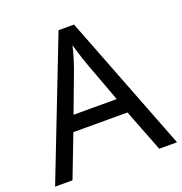

<svg xmlns="http://www.w3.org/2000/svg" viewBox="-129 -830 897 944"><g transform="rotate(-20 319.5 -358.5)"><path d="M545 0 459 -221H176L91 0H0L279 -717H360L638 0ZM352 -517Q349 -525 342 -546Q335 -567 328.5 -589.5Q322 -612 318 -624Q311 -593 302 -563.5Q293 -534 287 -517L206 -301H432Z"/></g></svg>

Font: Noto Kufi Arabic
Style: Regular
Weight: 400
Designer: Monotype Design Team, David Williams, Khaled Hosny
Foundry: Google LLC
Version: Version 2.109; ttfautohint (v1.8.4.7-5d5b)